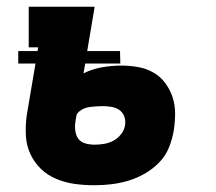

<svg xmlns="http://www.w3.org/2000/svg" viewBox="-20 -540 640 568"><path d="M259 8Q229 8 200.5 4Q172 0 146 -11Q120 -22 100.5 -41Q81 -60 69.5 -85Q58 -110 56.5 -139.5Q55 -169 59 -198L85 -352H34V-389H91L93 -400H65V-520H260L238 -389H335L336 -352H232L227 -323Q253 -336 282 -341Q311 -346 338 -346Q364 -346 389 -341.5Q414 -337 434.5 -325Q455 -313 469 -294Q483 -275 490.5 -252.5Q498 -230 498 -204.5Q498 -179 494 -154Q490 -129 480 -104Q470 -79 451 -59.5Q432 -40 408.5 -26.5Q385 -13 360 -5.5Q335 2 309.5 5Q284 8 259 8ZM260 -112Q274 -112 288.5 -114.5Q303 -117 316 -124Q329 -131 338.5 -143.5Q348 -156 350 -170Q352 -184 347.5 -196Q343 -208 332.5 -215Q322 -222 309 -224Q296 -226 283 -226Q276 -226 269 -225.5Q262 -225 255 -224.5Q248 -224 240.5 -222.5Q233 -221 226.5 -218Q220 -215 214 -210Q208 -205 206 -198L203 -179Q201 -165 203 -151.5Q205 -138 212.5 -128.5Q220 -119 233 -115.5Q246 -112 260 -112Z"/></svg>

Font: Iosevka Etoile Heavy
Style: Italic
Weight: 900
Italic angle: -9°
Designer: Belleve Invis
Foundry: Belleve Invis
Version: Version 22.1.2; ttfautohint (v1.8.4)